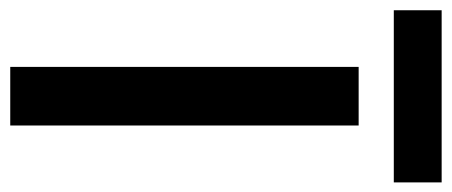

<svg xmlns="http://www.w3.org/2000/svg" viewBox="-302 -624 903 384"><g transform="rotate(90 150.0 -431.5)"><path d="M91.3 0H208.5V-696.8H91.3ZM-22 -767.1H322.3V-862.8H-22Z"/></g></svg>

Font: Doppio One
Style: Regular
Weight: 400
Designer: Szymon Celej
Foundry: Sorkin Type Co
Version: Version 1.002